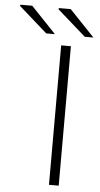

<svg xmlns="http://www.w3.org/2000/svg" viewBox="-170 -869 473 904"><g transform="rotate(5 66.0 -416.5)"><path d="M97 0V-659H143V0ZM22 -709 -113 -828 -110 -833H-55L63 -709ZM204 -709 69 -828 72 -833H127L245 -709Z"/></g></svg>

Font: Mada Light
Style: Regular
Weight: 300
Designer: Khaled Hosny
Version: Version 1.5